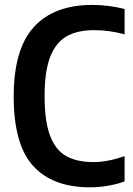

<svg xmlns="http://www.w3.org/2000/svg" viewBox="-20 -770 552 799"><path d="M37 -368.5Q37 -565.5 120.8 -657.5Q204.5 -749.5 363.5 -749.5Q433 -749.5 498.5 -732.5V-627Q435 -644.5 371.5 -644.5Q301.5 -644.5 256.5 -618.5Q211.5 -592.5 188.5 -532.2Q165.5 -472 165.5 -370.5Q165.5 -266 188.2 -205.8Q211 -145.5 255.5 -120.5Q300 -95.5 369.5 -95.5Q426 -95.5 498.5 -120V-15Q469 -4 430.8 2.8Q392.5 9.5 354 9.5Q199 9.5 118 -79.5Q37 -168.5 37 -368.5Z"/></svg>

Font: Encode Sans Condensed SemiBold
Style: Regular
Weight: 600
Width: 3
Designer: Multiple Designers
Foundry: Impallari Type
Version: Version 2.000